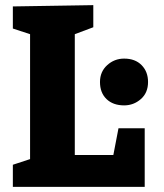

<svg xmlns="http://www.w3.org/2000/svg" viewBox="-20 -727 640 747"><path d="M441 -228H543V0H30V-86L97 -108V-594L30 -616V-702L343 -707V-621L271 -594V-124H421ZM369 -408Q369 -448 397 -473.5Q425 -499 463 -499Q506 -499 531 -473.5Q556 -448 556 -408Q556 -366 528 -341.5Q500 -317 463 -317Q420 -317 394.5 -341.5Q369 -366 369 -408Z"/></svg>

Font: Bitter ExtraBold
Style: Regular
Weight: 800
Designer: Sol Matas, and Bitter project Authors
Foundry: Sol Matas
Version: Version 2.001